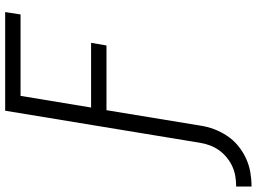

<svg xmlns="http://www.w3.org/2000/svg" viewBox="-226 -632 969 724"><g transform="rotate(-90 258.0 -270.5)"><path d="M-84 194V136Q-65 136 -46 133Q-27 130 -9 122Q9 114 25 101Q41 88 52.5 72Q64 56 71 37.5Q78 19 81 0L202 -735H574L565 -677H258L214 -411H458L448 -353H204L146 0Q142 27 132.5 52.5Q123 78 107.5 101.5Q92 125 69.5 143.5Q47 162 21.5 173.5Q-4 185 -30.5 189.5Q-57 194 -84 194Z"/></g></svg>

Font: Iosevka Curly Light Extended
Style: Italic
Weight: 300
Width: 7
Italic angle: -9°
Monospace: yes
Designer: Belleve Invis
Foundry: Belleve Invis
Version: Version 11.1.0; ttfautohint (v1.8.3)